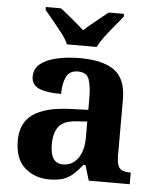

<svg xmlns="http://www.w3.org/2000/svg" viewBox="-54 -812 708 869"><g transform="rotate(5 299.5 -378.0)"><path d="M202 10Q136 10 90.5 -30Q45 -70 45 -153Q45 -234 101 -273Q157 -312 269 -316L351 -319V-374Q351 -424 340.5 -456Q330 -488 289 -488Q251 -488 236.5 -457.5Q222 -427 222 -380Q155 -380 121 -395Q87 -410 87 -447Q87 -484 115 -506Q143 -528 190 -538.5Q237 -549 293 -549Q398 -549 450.5 -511Q503 -473 503 -379V-124Q503 -83 516 -68Q529 -53 563 -53H567V0H381L360 -69H351Q329 -42 309.5 -24.5Q290 -7 265 1.5Q240 10 202 10ZM257 -63Q300 -63 325.5 -98Q351 -133 351 -191V-266L306 -263Q246 -260 223 -231.5Q200 -203 200 -149Q200 -63 257 -63ZM229 -606Q219 -629 198.5 -655.5Q178 -682 156.5 -708Q135 -734 119 -753V-766H188Q209 -750 241.5 -723Q274 -696 296 -676Q311 -690 331 -706.5Q351 -723 371 -739Q391 -755 405 -766H474V-753Q459 -734 437 -708Q415 -682 395 -655.5Q375 -629 364 -606Z"/></g></svg>

Font: Noto Serif Bengali
Style: Bold
Weight: 700
Designer: Juan Bruce, Universal Thirst, Indian Type Foundry and the Monotype Design Team.
Foundry: Monotype Imaging Inc.
Version: Version 2.003; ttfautohint (v1.8.4.7-5d5b)